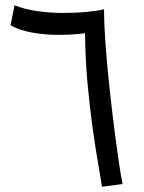

<svg xmlns="http://www.w3.org/2000/svg" viewBox="-20 -702 544 727"><path d="M366 5Q362 -23 352 -80Q342 -137 331 -215Q320 -293 311.5 -385Q303 -477 302 -576Q254 -570 202 -570Q150 -570 102.5 -578.5Q55 -587 20 -606L35 -682Q72 -667 120.5 -660Q169 -653 218.5 -653Q268 -653 309.5 -657Q351 -661 374 -667Q374 -610 379.5 -535Q385 -460 393.5 -380Q402 -300 411.5 -225Q421 -150 429.5 -92Q438 -34 444 -5Z"/></svg>

Font: Noto IKEA Arabic
Style: Regular
Weight: 400
Designer: Monotype Design Team
Foundry: Monotype Imaging Inc.
Version: Version 1.200